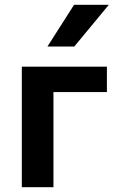

<svg xmlns="http://www.w3.org/2000/svg" viewBox="-20 -781 486 801"><path d="M71 0V-503H426V-397H203V0ZM434 -761 290 -587H178L289 -761Z"/></svg>

Font: Wix Madefor Text
Style: Bold
Weight: 700
Designer: Dalton Maag Ltd
Foundry: Dalton Maag Ltd
Version: Version 3.100